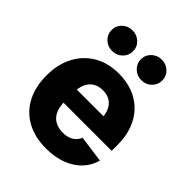

<svg xmlns="http://www.w3.org/2000/svg" viewBox="-214 -889 1025 1025"><g transform="rotate(45 298.0 -376.5)"><path d="M307.1 10.3Q222.7 10.3 161.1 -23.7Q99.6 -57.6 66.7 -120.1Q33.7 -182.6 33.7 -268.6Q33.7 -352.1 66.7 -415Q99.6 -478 159.9 -513.2Q220.2 -548.3 301.3 -548.3Q358.9 -548.3 407 -530Q455.1 -511.7 490.5 -476.3Q525.9 -440.9 545.2 -389.6Q564.5 -338.4 564.5 -272V-229H92.8V-328.6H483.4L404.3 -305.2Q404.3 -342.8 392.8 -369.4Q381.3 -396 358.9 -410.4Q336.4 -424.8 303.2 -424.8Q270 -424.8 247.3 -410.4Q224.6 -396 212.6 -369.9Q200.7 -343.8 200.7 -308.1V-236.3Q200.7 -195.8 214.1 -168Q227.5 -140.1 252.4 -126.5Q277.3 -112.8 310.5 -112.8Q334 -112.8 352.8 -119.1Q371.6 -125.5 385 -138.2Q398.4 -150.9 405.3 -168.5L557.1 -147.9Q544.4 -100.1 510.5 -64.5Q476.6 -28.8 425 -9.3Q373.5 10.3 307.1 10.3ZM409.7 -607.4Q376 -607.4 352.5 -630.1Q329.1 -652.8 329.1 -685.1Q329.1 -717.8 352.5 -740.2Q376 -762.7 409.7 -762.7Q443.4 -762.7 466.8 -740.2Q490.2 -717.8 490.2 -685.1Q490.2 -652.8 466.8 -630.1Q443.4 -607.4 409.7 -607.4ZM188.5 -607.4Q154.8 -607.4 131.3 -630.1Q107.9 -652.8 107.9 -685.1Q107.9 -717.8 131.3 -740.2Q154.8 -762.7 188.5 -762.7Q222.7 -762.7 246.1 -740.2Q269.5 -717.8 269.5 -685.1Q269.5 -652.8 246.1 -630.1Q222.7 -607.4 188.5 -607.4Z"/></g></svg>

Font: Inter 17pt ExtraBold
Style: Regular
Weight: 800
Version: Version 4.001;git-66647c0bb